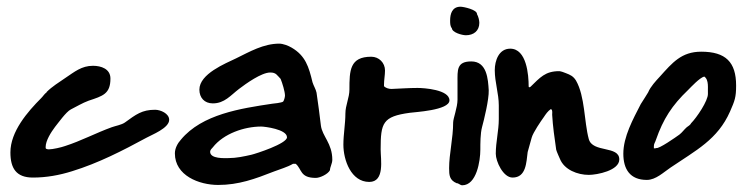

<svg xmlns="http://www.w3.org/2000/svg" viewBox="-20 -662 2238 572"><path d="M117 -219C116 -220 116 -222 116 -224C116 -243 132 -268 144 -284C153 -295 177 -329 191 -336C209 -345 225 -355 244 -362C286 -376 309 -382 309 -428C309 -457 281 -466 257 -466C223 -466 202 -448 175 -430C156 -417 135 -404 119 -388V-387C112 -382 109 -376 103 -370C62 -329 11 -270 11 -208C11 -161 28 -133 78 -133C118 -133 157 -140 195 -152C273 -176 345 -213 417 -252C431 -260 484 -280 484 -305C484 -324 458 -335 442 -335C403 -335 385 -321 352 -297C342 -290 324 -287 313 -283C266 -266 221 -242 174 -227C163 -223 137 -217 125 -217C122 -217 119 -218 117 -219Z M501 -205C501 -139 573 -111 630 -111C691 -111 740 -129 796 -151C814 -158 836 -164 853 -174H861C880 -158 873 -132 921 -132C933 -132 957 -143 963 -155C963 -164 970 -175 970 -186C970 -235 940 -256 936 -288C932 -321 928 -353 923 -386C921 -396 914 -407 911 -417C900 -463 890 -496 849 -520C839 -526 823 -532 812 -532C765 -532 724 -508 683 -488C652 -473 574 -442 574 -395C574 -371 589 -354 614 -354C649 -354 667 -378 692 -397C713 -413 759 -446 785 -446C803 -446 805 -438 816 -427C821 -415 829 -389 829 -377C829 -373 826 -361 823 -359C819 -356 794 -353 791 -353C698 -339 582 -322 519 -246C509 -235 501 -220 501 -205ZM606 -210C606 -215 611 -220 614 -223C646 -264 708 -285 758 -285C768 -285 835 -277 835 -253C835 -234 742 -204 729 -201C707 -196 684 -191 661 -191C650 -191 606 -188 606 -210Z M1080 -120C1127 -120 1114 -187 1114 -217C1114 -296 1120 -315 1201 -326C1213 -328 1319 -333 1319 -363C1319 -395 1243 -400 1224 -400C1198 -400 1172 -398 1146 -397C1138 -397 1129 -400 1124 -405V-410C1124 -424 1127 -438 1127 -452C1127 -475 1109 -493 1086 -493C1022 -493 1021 -452 1021 -395C1021 -371 1009 -348 1009 -324C1009 -293 1003 -262 1003 -231C1003 -185 1026 -120 1080 -120Z M1368 -557C1391 -557 1408 -570 1408 -594C1408 -602 1405 -613 1401 -620C1402 -633 1361 -642 1352 -642C1327 -642 1321 -621 1321 -601C1321 -593 1321 -586 1325 -579H1326C1326 -565 1357 -557 1368 -557ZM1318 -161C1318 -140 1319 -125 1341 -116C1345 -117 1351 -110 1357 -110C1400 -110 1411 -183 1411 -216C1411 -235 1411 -264 1416 -283C1422 -305 1437 -366 1436 -393C1434 -426 1431 -479 1384 -479C1340 -479 1343 -453 1343 -417V-365C1343 -342 1330 -309 1330 -297C1330 -250 1318 -204 1318 -161Z M1500 -517C1466 -517 1454 -481 1454 -453C1454 -417 1466 -383 1466 -348V-307C1466 -273 1457 -239 1457 -204C1457 -181 1479 -133 1507 -133C1548 -133 1548 -179 1552 -209C1553 -214 1563 -247 1564 -252C1568 -267 1592 -302 1600 -313C1606 -322 1612 -331 1621 -337L1624 -335C1626 -330 1625 -325 1625 -320C1627 -285 1632 -251 1637 -216C1638 -211 1648 -189 1648 -189C1661 -156 1701 -141 1734 -141C1759 -141 1825 -154 1825 -187C1825 -229 1745 -206 1734 -248C1720 -300 1723 -375 1696 -422C1688 -435 1679 -439 1666 -444C1662 -446 1650 -450 1646 -450C1604 -450 1589 -431 1560 -403H1559C1558 -402 1558 -402 1557 -402C1556 -402 1555 -403 1555 -404C1555 -439 1549 -517 1500 -517Z M2173 -407C2173 -477 2142 -508 2069 -508C2010 -508 1983 -475 1946 -434C1934 -421 1918 -404 1911 -387C1911 -386 1892 -357 1889 -352C1866 -307 1837 -255 1837 -204C1837 -158 1857 -126 1907 -126C1934 -126 1957 -149 1978 -163C2053 -214 2118 -246 2155 -330C2169 -362 2173 -372 2173 -407ZM1928 -220V-227C1928 -234 1932 -238 1934 -245C1956 -308 1982 -348 2030 -394C2040 -404 2064 -430 2078 -434C2093 -424 2088 -398 2089 -383C2090 -362 2055 -311 2039 -295C2037 -290 2030 -286 2026 -283C2018 -276 2012 -267 2004 -261C1993 -253 1943 -218 1935 -221C1933 -220 1932 -220 1930 -220Z"/></svg>

Font: ChillLongCangKaiShu Bold
Style: Regular
Weight: 700
Version: Version 3.500;Glyphs 3.1.1 (3135)